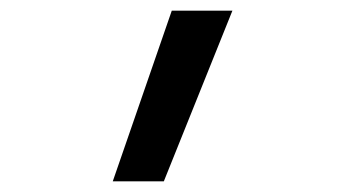

<svg xmlns="http://www.w3.org/2000/svg" viewBox="-20 -166 640 361"><path d="M192 175 303 -146H417L288 175Z"/></svg>

Font: Iosevka Curly Slab MdEx
Style: Regular
Weight: 500
Width: 7
Monospace: yes
Designer: Belleve Invis
Foundry: Belleve Invis
Version: Version 11.1.0; ttfautohint (v1.8.3)